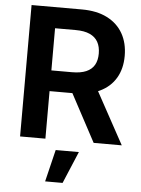

<svg xmlns="http://www.w3.org/2000/svg" viewBox="-62 -776 780 1059"><g transform="rotate(5 327.5 -247.0)"><path d="M69.3 0V-727.5H347.7Q430.7 -727.5 488.3 -698.2Q545.9 -668.9 575.7 -616.2Q605.5 -563.5 605.5 -492.7Q605.5 -421.9 575.2 -370.4Q544.9 -318.8 486.8 -291Q428.7 -263.2 344.7 -263.2H151.4V-377.9H324.2Q371.6 -377.9 402.1 -391.1Q432.6 -404.3 447.3 -429.9Q461.9 -455.6 461.9 -492.7Q461.9 -530.8 447.3 -557.1Q432.6 -583.5 402.1 -597.4Q371.6 -611.3 323.7 -611.3H209.5V0ZM476.6 0 299.8 -330.6H451.7L632.3 0ZM228.5 234.9 271.5 57.6H399.9L325.2 234.9Z"/></g></svg>

Font: Inter
Style: 650
Weight: 650
Designer: Rasmus Andersson
Foundry: rsms
Version: Version 4.001;git-66647c0bb